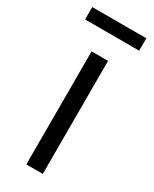

<svg xmlns="http://www.w3.org/2000/svg" viewBox="-189 -769 655 818"><g transform="rotate(30 138.5 -360.5)"><path d="M98 0V-556H179V0ZM6 -660V-721H272V-660Z"/></g></svg>

Font: Merriweather Sans Light
Style: Regular
Weight: 300
Designer: Eben Sorkin
Foundry: Eben Sorkin
Version: Version 2.001; ttfautohint (v1.8.3)